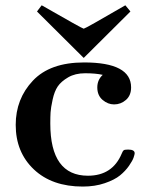

<svg xmlns="http://www.w3.org/2000/svg" viewBox="-20 -684 551 710"><path d="M38.1 -222.2Q38.1 -318.4 101.6 -385.7Q165 -453.1 291 -453.1Q464.8 -453.1 464.8 -360.8Q464.8 -331.1 445.8 -314.5Q426.8 -297.9 401.9 -297.9Q378.9 -297.9 359.4 -314.5Q339.8 -331.1 339.8 -360.8Q339.8 -388.7 359.9 -407.2Q334 -413.1 294.9 -413.1Q257.8 -413.1 231.9 -397.9Q206.1 -382.8 193.6 -364.5Q181.2 -346.2 174.6 -315.7Q168 -285.2 167 -268.6Q166 -252 166 -227.1Q166 -34.2 305.2 -34.2Q396 -34.2 430.2 -116.2Q434.1 -126 437.5 -128.4Q440.9 -130.9 454.1 -130.9Q478 -130.9 478 -117.2Q478 -113.3 474.1 -101.6Q470.2 -89.8 457 -70.8Q443.8 -51.8 423.8 -35.4Q403.8 -19 367.4 -6.6Q331.1 5.9 286.1 5.9Q172.4 5.9 105.2 -57.6Q38.1 -121.1 38.1 -222.2ZM117.2 -641.1V-642.1L133.8 -664.1H134.8Q284.7 -578.1 289.1 -578.1H290Q294.9 -578.1 442.9 -664.1H443.8L461.9 -642.1V-641.1L290 -470.2H289.1Z"/></svg>

Font: CMU Serif
Style: Bold
Weight: 700
Version: Version 0.7.0